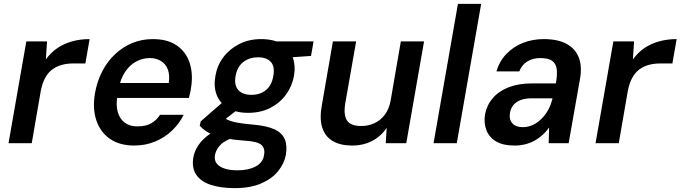

<svg xmlns="http://www.w3.org/2000/svg" viewBox="-20 -740 3516 992"><path d="M24 0 116 -526H223L217 -433Q242 -468 275.5 -491Q309 -514 351.5 -526Q394 -538 443 -538L421 -412H354Q327 -412 300.5 -405Q274 -398 252 -382.5Q230 -367 214.5 -339.5Q199 -312 191 -272L144 0Z M673 12Q599 12 549 -22Q499 -56 478 -117.5Q457 -179 471 -260Q482 -321 508.5 -372Q535 -423 575 -460.5Q615 -498 664 -518Q713 -538 770 -538Q847 -538 895 -504Q943 -470 961 -411.5Q979 -353 966 -280Q965 -270 962 -259Q959 -248 956 -234H553L567 -311H852Q858 -353 847 -381.5Q836 -410 811.5 -425Q787 -440 753 -440Q717 -440 683.5 -422Q650 -404 626 -368Q602 -332 592 -277L587 -248Q578 -197 588.5 -161Q599 -125 625 -106Q651 -87 689 -87Q734 -87 761.5 -103Q789 -119 807 -147H929Q907 -102 869.5 -66Q832 -30 782 -9Q732 12 673 12Z M1193 232Q1119 232 1067.5 214.5Q1016 197 993 161.5Q970 126 979 73Q985 40 1005.5 9.5Q1026 -21 1062.5 -46.5Q1099 -72 1151 -91L1200 -34Q1144 -17 1120 7.5Q1096 32 1091 60Q1086 87 1099.5 104.5Q1113 122 1140.5 131Q1168 140 1207 140Q1264 140 1301 120Q1338 100 1344 63Q1351 29 1332 10Q1313 -9 1247 -13Q1192 -17 1152.5 -24Q1113 -31 1086 -41.5Q1059 -52 1041.5 -64.5Q1024 -77 1012 -90L1017 -113L1141 -221L1231 -192L1086 -79L1128 -139Q1137 -132 1146.5 -126Q1156 -120 1172.5 -114.5Q1189 -109 1216.5 -104.5Q1244 -100 1290 -96Q1358 -90 1397.5 -72Q1437 -54 1451 -21.5Q1465 11 1457 60Q1449 104 1417.5 143.5Q1386 183 1330 207.5Q1274 232 1193 232ZM1262 -157Q1198 -157 1156.5 -182.5Q1115 -208 1099 -251Q1083 -294 1093 -348Q1102 -402 1134 -444.5Q1166 -487 1216 -512.5Q1266 -538 1329 -538Q1395 -538 1435.5 -512.5Q1476 -487 1492 -444.5Q1508 -402 1499 -348Q1489 -294 1457.5 -251Q1426 -208 1376.5 -182.5Q1327 -157 1262 -157ZM1279 -250Q1324 -250 1354 -274.5Q1384 -299 1392 -347Q1401 -396 1379.5 -420Q1358 -444 1313 -444Q1269 -444 1237.5 -420Q1206 -396 1197 -347Q1189 -299 1211.5 -274.5Q1234 -250 1279 -250ZM1400 -438 1393 -526H1600L1587 -451Z M1799 12Q1739 12 1699.5 -11Q1660 -34 1645 -80.5Q1630 -127 1643 -197L1700 -526H1820L1764 -207Q1754 -147 1772.5 -118Q1791 -89 1847 -89Q1883 -89 1914.5 -103.5Q1946 -118 1968 -147Q1990 -176 1998 -219L2051 -526H2171L2079 0H1973L1978 -80Q1950 -37 1904 -12.5Q1858 12 1799 12Z M2220 0 2346 -720H2466L2340 0Z M2639 12Q2578 12 2542 -10Q2506 -32 2492.5 -69Q2479 -106 2486 -149Q2495 -197 2526 -233Q2557 -269 2608 -289Q2659 -309 2727 -309H2852Q2860 -353 2856.5 -382Q2853 -411 2833 -425.5Q2813 -440 2772 -440Q2733 -440 2704.5 -422.5Q2676 -405 2663 -371H2545Q2560 -423 2595.5 -460.5Q2631 -498 2681 -518Q2731 -538 2789 -538Q2862 -538 2907 -513.5Q2952 -489 2970 -444Q2988 -399 2977 -334L2918 0H2815L2817 -81Q2803 -61 2784.5 -44Q2766 -27 2744 -14.5Q2722 -2 2695.5 5Q2669 12 2639 12ZM2681 -83Q2708 -83 2732 -94Q2756 -105 2776.5 -125Q2797 -145 2811.5 -171Q2826 -197 2833 -226L2835 -232H2727Q2692 -232 2668.5 -222.5Q2645 -213 2632 -196.5Q2619 -180 2615 -158Q2609 -123 2627 -103Q2645 -83 2681 -83Z M3057 0 3149 -526H3256L3250 -433Q3275 -468 3308.5 -491Q3342 -514 3384.5 -526Q3427 -538 3476 -538L3454 -412H3387Q3360 -412 3333.5 -405Q3307 -398 3285 -382.5Q3263 -367 3247.5 -339.5Q3232 -312 3224 -272L3177 0Z"/></svg>

Font: DM Sans 9pt SemiBold
Style: Italic
Weight: 600
Italic angle: -10°
Version: Version 4.004;gftools[0.9.30]